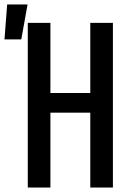

<svg xmlns="http://www.w3.org/2000/svg" viewBox="-64 -837 584 857"><path d="M60 0V-735H161V-422H339V-735H440V0H339V-334H161V0ZM-44 -661 -32 -817H59L31 -661Z"/></svg>

Font: Iosevka Term Semibold
Style: Regular
Weight: 600
Monospace: yes
Designer: Belleve Invis
Foundry: Belleve Invis
Version: Version 31.4.0